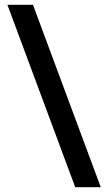

<svg xmlns="http://www.w3.org/2000/svg" viewBox="-20 -754 453 804"><path d="M295 30 11 -734H118L402 30Z"/></svg>

Font: CBA Beacon Sans Bold
Style: Regular
Weight: 700
Designer: Wei Huang
Foundry: Wei Huang
Version: Version 1.002